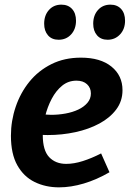

<svg xmlns="http://www.w3.org/2000/svg" viewBox="-20 -794 558 826"><path d="M234 12Q176 12 129 -11Q82 -34 54.5 -83Q27 -132 27 -210Q27 -274 47.5 -334.5Q68 -395 106.5 -442.5Q145 -490 201 -518Q257 -546 328 -546Q412 -546 459.5 -507.5Q507 -469 507 -406Q507 -359 480 -323Q453 -287 407.5 -262.5Q362 -238 304.5 -225.5Q247 -213 185 -213Q174 -213 165.5 -213.5Q157 -214 150 -214L157 -303Q168 -302 178.5 -301Q189 -300 200 -300Q231 -300 261.5 -305.5Q292 -311 316.5 -322.5Q341 -334 356 -351.5Q371 -369 371 -392Q371 -416 354.5 -431.5Q338 -447 309 -447Q274 -447 247.5 -425.5Q221 -404 202.5 -369Q184 -334 174 -293Q164 -252 164 -213Q164 -147 191.5 -118Q219 -89 265 -89Q298 -89 336 -101Q374 -113 415 -134L451 -53Q396 -21 340.5 -4.5Q285 12 234 12ZM443 -623Q414 -623 397.5 -642Q381 -661 381 -692Q381 -728 401.5 -751Q422 -774 455 -774Q484 -774 501 -755.5Q518 -737 518 -705Q518 -669 496.5 -646Q475 -623 443 -623ZM232 -623Q203 -623 186.5 -642Q170 -661 170 -692Q170 -728 190.5 -751Q211 -774 244 -774Q273 -774 290 -755.5Q307 -737 307 -705Q307 -669 286 -646Q265 -623 232 -623Z"/></svg>

Font: Bitter Thin
Style: Bold Italic
Weight: 700
Italic angle: -9°
Version: Version 3.021